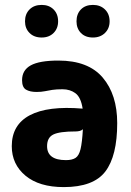

<svg xmlns="http://www.w3.org/2000/svg" viewBox="-20 -755 533 783"><path d="M240 8Q140 8 84 -38.5Q28 -85 28 -159Q28 -246 101.5 -285Q175 -324 317 -312Q310 -358 288 -374.5Q266 -391 235 -391Q210 -391 193.5 -388.5Q177 -386 163 -383Q149 -380 129 -380Q102 -380 86 -389.5Q70 -399 70 -428Q70 -469 105.5 -488.5Q141 -508 218 -508Q340 -508 399 -438.5Q458 -369 458 -253Q458 -119 409.5 -55.5Q361 8 240 8ZM172 -159Q172 -102 249 -102Q274 -102 288 -111Q302 -120 308.5 -147Q315 -174 318 -228Q313 -223 305 -221Q297 -219 289 -219Q223 -219 197.5 -206.5Q172 -194 172 -159ZM150 -602Q119 -602 100.5 -620.5Q82 -639 82 -668Q82 -698 100.5 -716.5Q119 -735 150 -735Q180 -735 198.5 -716.5Q217 -698 217 -668Q217 -639 198.5 -620.5Q180 -602 150 -602ZM359 -602Q328 -602 310 -620.5Q292 -639 292 -668Q292 -698 310 -716.5Q328 -735 359 -735Q389 -735 408 -716.5Q427 -698 427 -668Q427 -639 408 -620.5Q389 -602 359 -602Z"/></svg>

Font: Madimi One
Style: Regular
Weight: 400
Designer: Taurai Valerie Mtake, Mirko Velimirovic
Foundry: TaVaTake
Version: Version 1.000; ttfautohint (v1.8.4.7-5d5b)